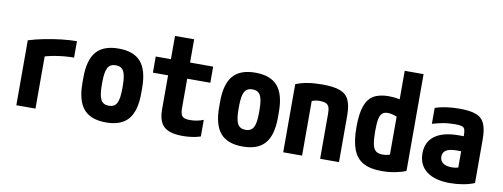

<svg xmlns="http://www.w3.org/2000/svg" viewBox="-61 -1051 3622 1383"><g transform="rotate(10 1750.0 -360.0)"><path d="M94 -475Q148 -492 209.5 -504Q271 -516 332 -523Q393 -530 444 -530V-410Q380 -410 312.5 -399Q245 -388 199 -370L234 -435V0H94Z M750 10Q639 10 587 -50.5Q535 -111 535 -240V-280Q535 -409 587 -469.5Q639 -530 750 -530Q861 -530 913 -469.5Q965 -409 965 -280V-240Q965 -111 913 -50.5Q861 10 750 10ZM750 -112Q791 -112 808 -143Q825 -174 825 -250V-270Q825 -346 808 -377Q791 -408 750 -408Q709 -408 692 -377Q675 -346 675 -270V-250Q675 -174 692 -143Q709 -112 750 -112Z M1311 10Q1216 10 1174.5 -27.5Q1133 -65 1133 -153V-402H1022V-520H1133V-690H1273V-520H1442V-402H1273V-187Q1273 -143 1287.5 -127.5Q1302 -112 1343 -112Q1370 -112 1395.5 -117Q1421 -122 1442 -131V-9Q1410 1 1378 5.5Q1346 10 1311 10Z M1750 10Q1639 10 1587 -50.5Q1535 -111 1535 -240V-280Q1535 -409 1587 -469.5Q1639 -530 1750 -530Q1861 -530 1913 -469.5Q1965 -409 1965 -280V-240Q1965 -111 1913 -50.5Q1861 10 1750 10ZM1750 -112Q1791 -112 1808 -143Q1825 -174 1825 -250V-270Q1825 -346 1808 -377Q1791 -408 1750 -408Q1709 -408 1692 -377Q1675 -346 1675 -270V-250Q1675 -174 1692 -143Q1709 -112 1750 -112Z M2046 -498Q2087 -515 2134 -522.5Q2181 -530 2240 -530Q2322 -530 2368.5 -513Q2415 -496 2434.5 -454.5Q2454 -413 2454 -340V0H2316V-332Q2316 -362 2309 -379Q2302 -396 2285.5 -403Q2269 -410 2240 -410Q2224 -410 2211 -407.5Q2198 -405 2181 -398Q2164 -391 2136 -376L2184 -462V0H2046Z M2767 10Q2683 10 2632 -18Q2581 -46 2557.5 -107.5Q2534 -169 2534 -270Q2534 -365 2553 -422Q2572 -479 2614 -504.5Q2656 -530 2726 -530Q2766 -530 2804 -522Q2842 -514 2876 -496L2837 -380Q2803 -397 2781.5 -403.5Q2760 -410 2740 -410Q2714 -410 2699 -397Q2684 -384 2678 -353Q2672 -322 2672 -267Q2672 -205 2679 -170.5Q2686 -136 2704 -122Q2722 -108 2754 -108Q2804 -108 2836 -135L2806 -72V-730H2944V-22Q2911 -8 2865 1Q2819 10 2767 10Z M3267 10Q3156 10 3095.5 -36Q3035 -82 3035 -167Q3035 -251 3095.5 -295.5Q3156 -340 3271 -340H3376V-230H3273Q3173 -230 3173 -168Q3173 -137 3196 -120.5Q3219 -104 3261 -104Q3286 -104 3305.5 -110.5Q3325 -117 3343 -131L3307 -58V-336Q3307 -371 3302 -387.5Q3297 -404 3280.5 -409Q3264 -414 3230 -414Q3205 -414 3182 -412Q3159 -410 3131.5 -404.5Q3104 -399 3065 -388V-504Q3101 -517 3147 -523.5Q3193 -530 3245 -530Q3322 -530 3365.5 -513Q3409 -496 3427 -454.5Q3445 -413 3445 -340V-22Q3411 -7 3363 1.5Q3315 10 3267 10Z"/></g></svg>

Font: M PLUS 1 Code
Style: Bold
Weight: 700
Designer: Coji Morishita
Foundry: UNDERFOREST DESIGN
Version: Version 1.002